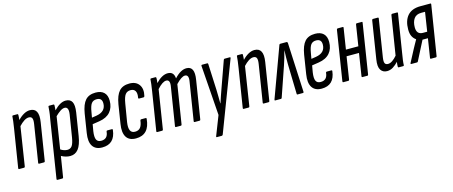

<svg xmlns="http://www.w3.org/2000/svg" viewBox="-43 -1027 4118 1746"><g transform="rotate(-15 2015.5 -153.5)"><path d="M25 0Q16 0 17 -9L74 -366Q81 -408 84 -434.5Q87 -461 88 -477Q88 -486 97 -486H137Q144 -486 144 -477Q144 -467 143 -454.5Q142 -442 141 -430Q168 -459 197.5 -475.5Q227 -492 255 -492Q344 -492 323 -361L267 -9Q266 0 258 0H213Q204 0 205 -9L261 -360Q267 -398 259.5 -414.5Q252 -431 229 -431Q208 -431 184.5 -416Q161 -401 136 -374L79 -9Q78 0 70 0Z M504 6Q463 6 421 -17L390 176Q389 185 381 185H336Q327 185 328 176L414 -366Q422 -408 424.5 -434.5Q427 -461 428 -477Q428 -486 437 -486H477Q484 -486 484 -477Q484 -467 483 -454.5Q482 -442 481 -430Q540 -492 592 -492Q635 -492 651.5 -461Q668 -430 658 -364L624 -150Q611 -69 581.5 -31.5Q552 6 504 6ZM566 -431Q547 -431 524 -415.5Q501 -400 477 -376L430 -76Q462 -55 494 -55Q522 -55 537.5 -76.5Q553 -98 562 -152L596 -362Q606 -431 566 -431Z M806 6Q743 6 716 -36Q689 -78 702 -157L730 -334Q744 -418 777.5 -455Q811 -492 874 -492Q925 -492 952.5 -465.5Q980 -439 980 -388Q980 -324 945 -283Q910 -242 840 -231L775 -221L764 -158Q756 -104 767.5 -79.5Q779 -55 812 -55Q874 -55 880 -124Q881 -132 889 -132H931Q940 -132 939 -123Q924 6 806 6ZM784 -280 829 -287Q918 -302 918 -380Q918 -431 868 -431Q835 -431 818.5 -409Q802 -387 793 -331Z M1123 6Q1059 6 1033 -36.5Q1007 -79 1020 -158L1048 -335Q1062 -418 1095.5 -455Q1129 -492 1192 -492Q1254 -492 1282.5 -451.5Q1311 -411 1295 -346Q1292 -337 1286 -337H1244Q1235 -337 1236 -346Q1244 -386 1231.5 -408.5Q1219 -431 1187 -431Q1155 -431 1137.5 -408.5Q1120 -386 1110 -326L1082 -158Q1066 -55 1130 -55Q1164 -55 1181 -76.5Q1198 -98 1203 -141Q1205 -150 1212 -150H1254Q1263 -150 1262 -141Q1249 6 1123 6Z M1325 0Q1316 0 1317 -9L1374 -366Q1381 -408 1384 -434.5Q1387 -461 1388 -477Q1388 -486 1397 -486H1437Q1444 -486 1444 -477Q1444 -467 1443 -454.5Q1442 -442 1440 -430Q1499 -492 1553 -492Q1611 -492 1615 -427Q1674 -492 1729 -492Q1809 -492 1788 -367L1731 -9Q1730 0 1722 0H1677Q1668 0 1669 -9L1726 -365Q1738 -431 1699 -431Q1667 -431 1613 -374L1555 -9Q1554 0 1546 0H1501Q1492 0 1493 -9L1550 -365Q1562 -431 1523 -431Q1488 -431 1437 -374L1379 -9Q1378 0 1370 0Z M1836 185Q1828 185 1831 176L1902 -6L1868 -477Q1868 -486 1877 -486H1924Q1932 -486 1932 -477L1943 -233Q1944 -202 1944.5 -169Q1945 -136 1945 -104H1947Q1957 -136 1968.5 -169Q1980 -202 1991 -233L2078 -477Q2081 -486 2088 -486H2136Q2145 -486 2142 -477L1893 176Q1889 185 1882 185Z M2139 0Q2130 0 2131 -9L2188 -366Q2195 -408 2198 -434.5Q2201 -461 2202 -477Q2202 -486 2211 -486H2251Q2258 -486 2258 -477Q2258 -467 2257 -454.5Q2256 -442 2255 -430Q2282 -459 2311.5 -475.5Q2341 -492 2369 -492Q2458 -492 2437 -361L2381 -9Q2380 0 2372 0H2327Q2318 0 2319 -9L2375 -360Q2381 -398 2373.5 -414.5Q2366 -431 2343 -431Q2322 -431 2298.5 -416Q2275 -401 2250 -374L2193 -9Q2192 0 2184 0Z M2434 0Q2427 0 2430 -10L2600 -473Q2603 -486 2613 -486H2671Q2680 -486 2681 -473L2703 -10Q2703 0 2696 0H2643Q2638 0 2638 -7L2631 -287Q2630 -318 2631 -352.5Q2632 -387 2633 -418H2632Q2616 -353 2594 -288L2497 -7Q2494 0 2489 0Z M2872 6Q2809 6 2782 -36Q2755 -78 2768 -157L2796 -334Q2810 -418 2843.5 -455Q2877 -492 2940 -492Q2991 -492 3018.5 -465.5Q3046 -439 3046 -388Q3046 -324 3011 -283Q2976 -242 2906 -231L2841 -221L2830 -158Q2822 -104 2833.5 -79.5Q2845 -55 2878 -55Q2940 -55 2946 -124Q2947 -132 2955 -132H2997Q3006 -132 3005 -123Q2990 6 2872 6ZM2850 -280 2895 -287Q2984 -302 2984 -380Q2984 -431 2934 -431Q2901 -431 2884.5 -409Q2868 -387 2859 -331Z M3076 0Q3068 0 3069 -9L3143 -477Q3145 -486 3153 -486H3201Q3208 -486 3206 -477L3175 -280H3292L3323 -477Q3325 -486 3331 -486H3380Q3387 -486 3385 -477L3311 -9Q3310 0 3303 0H3255Q3248 0 3249 -9L3282 -220H3165L3132 -9Q3131 0 3123 0Z M3487 6Q3448 6 3428 -24.5Q3408 -55 3419 -123L3475 -477Q3477 -486 3484 -486H3529Q3538 -486 3537 -477L3481 -124Q3475 -86 3482.5 -70.5Q3490 -55 3512 -55Q3532 -55 3554 -70Q3576 -85 3597 -110L3656 -477Q3658 -486 3665 -486H3710Q3720 -486 3718 -477L3661 -120Q3654 -79 3650.5 -52.5Q3647 -26 3647 -9Q3647 0 3638 0H3598Q3590 0 3590 -9Q3590 -19 3591 -30.5Q3592 -42 3594 -53Q3571 -28 3544.5 -11Q3518 6 3487 6Z M3714 0Q3710 0 3709.5 -3Q3709 -6 3711 -10L3771 -124Q3783 -147 3794 -166Q3805 -185 3816 -205V-206Q3794 -221 3781.5 -245.5Q3769 -270 3769 -310Q3769 -393 3809.5 -439.5Q3850 -486 3932 -486H4025Q4033 -486 4031 -477L3956 -9Q3955 0 3947 0H3899Q3893 0 3894 -9L3922 -187H3871L3778 -5Q3775 0 3769 0ZM3891 -246H3931L3959 -426H3923Q3876 -426 3854 -395Q3832 -364 3832 -313Q3832 -246 3891 -246Z"/></g></svg>

Font: Sofia Sans Extra Condensed
Style: Italic
Weight: 400
Italic angle: -9°
Designer: Botio Nikoltchev, Ani Petrova
Foundry: lettersoup
Version: Version 4.101; ttfautohint (v1.8.4.7-5d5b)